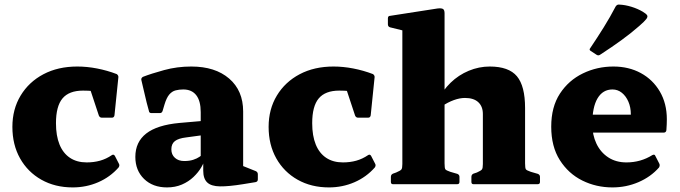

<svg xmlns="http://www.w3.org/2000/svg" viewBox="-20 -803 2964 837"><path d="M297 14Q220 14 160.5 -19.5Q101 -53 67.5 -112.5Q34 -172 34 -250Q34 -327 70 -386.5Q106 -446 169.5 -479.5Q233 -513 317 -513Q359 -513 403 -504.5Q447 -496 489 -480Q497 -474 496 -466L479 -300Q477 -290 468 -290H424Q415 -290 411 -299L368 -429L423 -400Q407 -404 386 -406Q365 -408 342 -408Q281 -408 252.5 -374Q224 -340 224 -266Q224 -211 239.5 -173Q255 -135 285 -115Q315 -95 358 -95Q389 -95 416 -102.5Q443 -110 468 -127Q476 -132 481 -123L498 -90Q503 -82 497 -73Q460 -31 408 -8.5Q356 14 297 14Z M708 14Q646 14 608 -23Q570 -60 570 -119Q570 -184 617.5 -221Q665 -258 762 -267L877 -277L873 -215L792 -204Q758 -200 742.5 -188Q727 -176 727 -152Q727 -129 742.5 -115Q758 -101 783 -101Q806 -101 822.5 -106.5Q839 -112 849 -119Q859 -126 863 -129L875 -117Q871 -97 858 -74.5Q845 -52 823.5 -31.5Q802 -11 773 1.5Q744 14 708 14ZM855 -314Q855 -363 835.5 -388Q816 -413 779 -413Q761 -413 745.5 -409Q730 -405 718 -391Q706 -377 697 -347L689 -320Q686 -310 677 -310H640Q630 -310 629 -320Q619 -355 611.5 -389Q604 -423 596 -455Q595 -463 603 -468Q639 -482 695.5 -497.5Q752 -513 814 -513Q918 -513 979 -460.5Q1040 -408 1040 -317V-162H855ZM1040 -162V-50L1020 -87L1095 -57Q1104 -53 1104 -43V-21Q1104 -11 1094 -9L1039 0Q977 10 939 9.5Q901 9 883.5 -7.5Q866 -24 866 -59V-103L855 -111V-162Z M1414 14Q1337 14 1277.5 -19.5Q1218 -53 1184.5 -112.5Q1151 -172 1151 -250Q1151 -327 1187 -386.5Q1223 -446 1286.5 -479.5Q1350 -513 1434 -513Q1476 -513 1520 -504.5Q1564 -496 1606 -480Q1614 -474 1613 -466L1596 -300Q1594 -290 1585 -290H1541Q1532 -290 1528 -299L1485 -429L1540 -400Q1524 -404 1503 -406Q1482 -408 1459 -408Q1398 -408 1369.5 -374Q1341 -340 1341 -266Q1341 -211 1356.5 -173Q1372 -135 1402 -115Q1432 -95 1475 -95Q1506 -95 1533 -102.5Q1560 -110 1585 -127Q1593 -132 1598 -123L1615 -90Q1620 -82 1614 -73Q1577 -31 1525 -8.5Q1473 14 1414 14Z M1734 0V-565H1918V0ZM2085 -306Q2085 -339 2065 -357.5Q2045 -376 2007 -376Q1984 -376 1958 -366.5Q1932 -357 1907 -340L1889 -366Q1910 -409 1944.5 -442.5Q1979 -476 2023.5 -494.5Q2068 -513 2115 -513Q2198 -513 2233.5 -470.5Q2269 -428 2269 -332V0H2085ZM1693 0Q1684 0 1684 -10V-32Q1684 -42 1693 -46L1707 -51Q1726 -59 1730 -64.5Q1734 -70 1734 -88V-180H1918V-91Q1918 -70 1921.5 -65Q1925 -60 1943 -54L1974 -45Q1983 -41 1983 -32V-10Q1983 0 1973 0ZM1734 -564V-716L1753 -666L1680 -684Q1671 -687 1671 -697V-723Q1671 -734 1681 -734L1887 -766Q1904 -768 1911 -764Q1918 -760 1918 -745V-564ZM2044 0Q2035 0 2035 -10V-32Q2035 -42 2044 -46L2059 -51Q2077 -59 2081 -64.5Q2085 -70 2085 -88V-180H2269V-91Q2269 -70 2272.5 -65Q2276 -60 2294 -54L2325 -45Q2334 -41 2334 -32V-10Q2334 0 2324 0Z M2650 14Q2579 14 2518.5 -16Q2458 -46 2420.5 -105Q2383 -164 2383 -251Q2383 -337 2421 -395Q2459 -453 2521 -483Q2583 -513 2654 -513Q2721 -513 2773.5 -484.5Q2826 -456 2856.5 -404Q2887 -352 2887 -283Q2887 -272 2886.5 -260.5Q2886 -249 2885 -235Q2883 -225 2874 -225H2551V-303H2758L2730 -290Q2730 -295 2730 -298Q2730 -301 2730 -305Q2730 -335 2719.5 -359.5Q2709 -384 2691 -398.5Q2673 -413 2650 -413Q2608 -413 2585 -374.5Q2562 -336 2562 -262Q2562 -215 2580 -177Q2598 -139 2631.5 -117Q2665 -95 2711 -95Q2773 -95 2824 -127Q2834 -132 2837 -123L2854 -90Q2858 -82 2853 -73Q2817 -32 2763.5 -9Q2710 14 2650 14ZM2597 -565Q2589 -559 2581 -564L2555 -581Q2547 -586 2553 -593Q2584 -639 2612 -684Q2640 -729 2664 -775Q2670 -784 2679 -783Q2705 -782 2732.5 -773.5Q2760 -765 2782 -752Q2797 -743 2801 -736.5Q2805 -730 2797.5 -720Q2790 -710 2767 -690Q2733 -660 2690.5 -629Q2648 -598 2597 -565Z"/></svg>

Font: Hahmlet ExtraBold
Style: Regular
Weight: 800
Designer: Minjoo Ham & Mark Frömberg
Foundry: hypertype
Version: Version 1.002